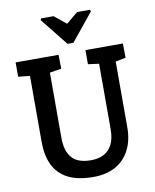

<svg xmlns="http://www.w3.org/2000/svg" viewBox="-97 -978 851 1056"><g transform="rotate(-10 328.5 -450.5)"><path d="M206 -905H276L342 -851L407 -905H478L483 -896L358 -742H325L202 -896ZM340 4Q252 4 197 -24.5Q142 -53 116.5 -106.5Q91 -160 91 -233V-604L26 -611V-691H266L267 -613L202 -603V-238Q202 -165 235 -127Q268 -89 342 -89Q383 -89 413 -104.5Q443 -120 460 -153Q477 -186 477 -239V-604L416 -612V-691H625L626 -611L569 -600V-233Q569 -160 541.5 -106.5Q514 -53 462.5 -24.5Q411 4 340 4Z"/></g></svg>

Font: Kreon Medium
Style: Regular
Weight: 500
Version: Version 2.002